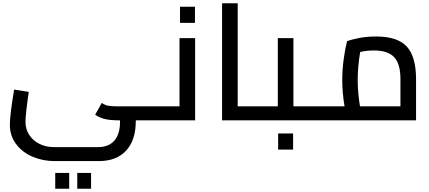

<svg xmlns="http://www.w3.org/2000/svg" viewBox="-20 -732 2607 1168"><path d="M40 0ZM929 0H806V5Q806 120 747.5 184Q689 248 581 248H313Q241 248 178.5 221.5Q116 195 78 144.5Q40 94 40 27Q40 -33 66 -187L155 -173Q135 -35 135 9Q135 54 158 89Q181 124 220.5 143.5Q260 163 308 163H575Q642 163 676 123Q710 83 710 12V0H692Q655 0 622 -7Q589 -14 559 -34L599 -106Q619 -92 640 -88.5Q661 -85 700 -85H929ZM316 320H401V416H316ZM450 320H534V416H450Z M923 0ZM1167 -500V0H923V-85H1072V-500ZM1075 -691H1166V-593H1075Z M1521 -85V0H1331V-712H1426V-85Z M1521 0ZM1914 -85V0H1521V-85H1670V-500H1765V-85ZM1672 80H1763V178H1672Z M2511 -250V0H1914V-85H2076Q2062 -167 2062 -246Q2062 -309 2071 -373.5Q2080 -438 2091 -481Q2118 -492 2165.5 -501Q2213 -510 2268 -510Q2398 -510 2454.5 -449Q2511 -388 2511 -250ZM2170 -85H2416V-252Q2416 -344 2377.5 -384.5Q2339 -425 2255 -425Q2212 -425 2171 -416Q2156 -324 2156 -246Q2156 -201 2160.5 -156.5Q2165 -112 2170 -85Z"/></svg>

Font: Cairo SemiBold
Style: Regular
Weight: 600
Designer: Mohamed Gaber, the designers of Titillium
Foundry: Kief Type Foundry
Version: Version 2.009; ttfautohint (v1.5.33-1714) -l 8 -r 50 -G 200 